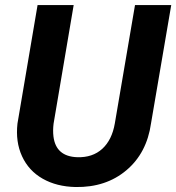

<svg xmlns="http://www.w3.org/2000/svg" viewBox="-20 -731 699 761"><path d="M658.7 -710.9 578.6 -242.2Q562 -124.5 481 -56.2Q399.9 12.2 279.8 10.3Q204.6 8.8 149.2 -22.7Q93.8 -54.2 67.4 -111.6Q41 -168.9 49.3 -241.7L128.9 -710.9H272L192.4 -241.2Q189 -213.9 191.9 -189.9Q201.7 -110.8 286.1 -107.9Q346.7 -106 385.3 -141.1Q423.8 -176.3 435.1 -241.7L515.1 -710.9Z"/></svg>

Font: TypoPRO Roboto
Style: Bold Italic
Weight: 700
Italic angle: -12°
Designer: Google
Version: Version 2.136; 2016